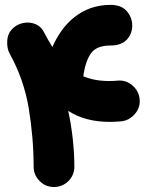

<svg xmlns="http://www.w3.org/2000/svg" viewBox="-20 -685 603 789"><path d="M37.1 -572.3C20 -558.1 11.2 -540 9.8 -518.6C8.3 -497.1 11.7 -478.5 20.5 -462.9C58.6 -394.5 84.5 -320.3 98.1 -240.2C111.3 -159.7 118.2 -79.6 118.2 0C118.2 22.9 126.5 42.5 143.1 59.1C159.2 75.2 178.7 83.5 201.7 83.5C224.6 83.5 244.6 75.2 261.2 59.1C277.3 42.5 285.6 22.9 285.6 0C285.6 -71.8 276.4 -156.7 260.3 -229.5C306.6 -199.2 363.8 -184.1 431.6 -184.1C446.8 -184.1 462.4 -185.1 478.5 -186.5C501.5 -189 520 -199.7 535.2 -217.8C550.3 -235.8 556.2 -255.9 553.7 -278.3C551.3 -301.3 541 -319.8 522.9 -335C504.9 -350.1 484.4 -356 461.9 -353.5C449.7 -352.5 438 -352.1 426.8 -352.1C385.7 -352.1 351.6 -359.4 322.3 -371.6C328.1 -413.6 338.9 -445.3 354 -466.3C369.1 -487.3 396 -498 434.1 -498C463.9 -498 486.3 -506.3 501.5 -522.5C516.1 -538.6 523.4 -557.6 523.4 -579.6C523.4 -602.5 515.6 -622.6 500.5 -639.6C485.4 -656.7 462.9 -665 434.1 -665C313 -665 236.3 -585.9 195.3 -491.7C182.1 -512.7 170.4 -534.2 158.7 -556.2C136.2 -598.6 73.7 -603 37.1 -572.3Z"/></svg>

Font: Mikhak Black
Style: Regular
Weight: 900
Designer: Amin Abedi
Version: Version 3.2